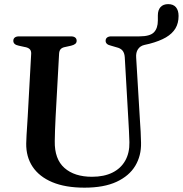

<svg xmlns="http://www.w3.org/2000/svg" viewBox="-20 -872 864 908"><path d="M587.5 -297 570 -602Q568.5 -622 559.2 -633Q550 -644 530.5 -648.5L505 -656Q479.5 -661.5 479.5 -679Q479.5 -689 486.5 -694.5Q493.5 -700 506 -700H639Q689.5 -700 708 -719.2Q726.5 -738.5 726.5 -775V-799Q726.5 -824.5 739.2 -838.5Q752 -852.5 775.5 -852.5Q799.5 -852.5 812 -837.8Q824.5 -823 824.5 -796.5Q824.5 -762.5 809.8 -737.8Q795 -713 764.8 -695.2Q734.5 -677.5 687 -665L663 -659.5Q643 -655 632.5 -639.2Q622 -623.5 624 -599L642 -299.5Q644 -273.5 645.2 -248.5Q646.5 -223.5 647 -197Q648.5 -136 619.8 -88Q591 -40 531.2 -12.2Q471.5 15.5 379.5 15.5Q289 15.5 227.2 -10.5Q165.5 -36.5 134.2 -83.5Q103 -130.5 104 -194Q104 -209 105.5 -232.2Q107 -255.5 108.5 -279.5Q110 -303.5 111 -319.5L127.5 -618.5Q128 -632.5 120 -640Q112 -647.5 95.5 -650L68.5 -656Q43 -661 43 -679Q43 -689 50 -694.5Q57 -700 70 -700H315.5Q328.5 -700 335.5 -694.5Q342.5 -689 342.5 -679Q342.5 -670 335.8 -664.5Q329 -659 316.5 -656L289.5 -650Q274.5 -647.5 267.5 -640.2Q260.5 -633 259.5 -619L243 -319.5Q241 -284.5 240.2 -255.5Q239.5 -226.5 239 -204.5Q237.5 -119.5 284.8 -77.8Q332 -36 415 -36Q472 -36 511.8 -55.8Q551.5 -75.5 572.2 -112.2Q593 -149 592 -199.5Q591 -232 589.8 -254.8Q588.5 -277.5 587.5 -297Z"/></svg>

Font: Fraunces Medium
Style: Regular
Weight: 500
Version: Version 1.000;[b76b70a41]